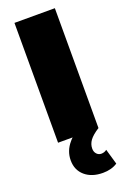

<svg xmlns="http://www.w3.org/2000/svg" viewBox="-176 -757 702 1054"><g transform="rotate(-20 175.0 -230.0)"><path d="M89 115Q89 60 127 16Q134 7 142 0H57V-700H293V0Q254 25 238 47Q222 69 222 95Q222 114 233 126Q244 138 260 138Q278 138 292 127L318 217Q283 240 233 240Q168 240 128.5 206Q89 172 89 115Z"/></g></svg>

Font: CMG Sans Black
Style: Regular
Weight: 900
Designer: Julieta Ulanovsky
Foundry: Julieta Ulanovsky
Version: Version 7.200